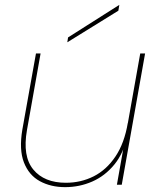

<svg xmlns="http://www.w3.org/2000/svg" viewBox="-20 -760 654 790"><path d="M577 -540 481 0H461L557 -540ZM147 -540 91 -225Q72 -117 117 -62.5Q162 -8 251 -8Q313 -8 365.5 -34.5Q418 -61 455 -116Q492 -171 506 -255L504 -202Q489 -130 450.5 -83Q412 -36 359.5 -13Q307 10 248 10Q189 10 144 -14.5Q99 -39 78.5 -91.5Q58 -144 72 -227L128 -540ZM260 -606 471 -740 467 -716 257 -586Z"/></svg>

Font: Poppins Variable
Style: Italic
Weight: 100
Italic angle: -10°
Designer: Jonny Pinhorn
Foundry: Indian Type Foundry
Version: Version 6.000